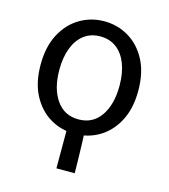

<svg xmlns="http://www.w3.org/2000/svg" viewBox="-103 -580 741 841"><g transform="rotate(15 267.5 -159.5)"><path d="M267.4 12Q206.5 12 156.3 -17.7Q106.2 -47.5 76 -104.4Q45.9 -161.3 45.9 -242.4Q45.9 -324.2 76 -381.1Q106.2 -438 156.3 -468Q206.5 -498.1 267.4 -498.1Q328.2 -498.1 378.4 -468Q428.6 -438 458.7 -381.1Q488.8 -324.2 488.8 -242.4Q488.8 -161.3 458.7 -104.4Q428.6 -47.5 378.4 -17.7Q328.2 12 267.4 12ZM267.4 -53.5Q332.3 -53.5 368 -105.2Q403.8 -156.8 403.8 -242.4Q403.8 -298.7 387.7 -341Q371.5 -383.2 341 -406.4Q310.4 -429.6 267.4 -429.6Q224.3 -429.6 193.8 -406.4Q163.2 -383.2 147.1 -341Q130.9 -298.7 130.9 -242.4Q130.9 -156.8 167 -105.2Q203.1 -53.5 267.4 -53.5ZM230.3 178.5V-24.3L307.6 -22.7Q309 7.2 309.9 31.6Q310.8 56 311.3 78.1Q311.9 100.3 312.4 124.3Q313 148.4 313.3 178.5Z"/></g></svg>

Font: Source Sans Variable
Style: Regular
Weight: 200
Designer: Paul D. Hunt
Foundry: Adobe Systems Incorporated
Version: Version 3.006;hotconv 1.0.111;makeotfexe 2.5.65597